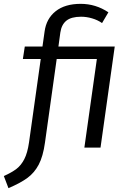

<svg xmlns="http://www.w3.org/2000/svg" viewBox="-80 -768 676 999"><path d="M443 0H359L424 -461H215L154 -26Q144 46 121.5 88.5Q99 131 63 157.5Q27 184 -36 211L-60 148Q-18 129 6 110.5Q30 92 46.5 60Q63 28 71 -27L132 -461H39L49 -526H141L152 -604Q161 -671 209.5 -709.5Q258 -748 340 -748Q418 -748 484 -704L451 -648Q428 -664 399 -672.5Q370 -681 342 -681Q291 -681 265.5 -660.5Q240 -640 234 -599L224 -526H517Z"/></svg>

Font: Fira Sans Book
Style: Italic
Weight: 350
Italic angle: -8°
Designer: bBox Type GmbH & Carrois Corporate GbR & Edenspiekermann AG
Foundry: bBox Type GmbH & Carrois Corporate GbR & Edenspiekermann AG
Version: Version 4.301